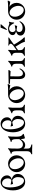

<svg xmlns="http://www.w3.org/2000/svg" viewBox="2682 -3542 1117 6521"><g transform="rotate(-90 3240.5 -281.5)"><path d="M545 -595C546 -524 494 -459 404 -440C494 -429 594 -362 594 -238C594 -90 476 15 321 15C153 15 35 -150 35 -398C35 -668 163 -819 321 -819C436 -819 545 -733 545 -595ZM486 -240C486 -337 420 -422 365 -422L262 -397L254 -402L230 -474L237 -479L365 -454C420 -454 443 -519 443 -575C443 -683 369 -770 281 -770C191 -770 136 -699 136 -498C136 -248 225 -26 369 -26C462 -26 486 -140 486 -240Z M940 15C1097 15 1226 -115 1226 -276C1226 -443 1097 -565 940 -565C782 -565 654 -436 654 -276C654 -108 782 15 940 15ZM1027 -41C942 -11 830 -79 778 -215C727 -350 764 -477 851 -508C937 -537 1050 -471 1101 -337C1153 -200 1115 -71 1027 -41Z M1572 15C1663 15 1726 -43 1776 -137C1778 -81 1789 -16 1809 9L1953 -35V-58C1893 -84 1860 -144 1860 -253V-301C1860 -407 1860 -477 1871 -562L1854 -569C1809 -523 1768 -493 1678 -472V-452C1753 -446 1775 -406 1775 -297V-184C1732 -122 1680 -62 1598 -62C1506 -62 1455 -123 1455 -231V-301C1455 -407 1455 -477 1466 -562L1449 -569C1404 -523 1358 -493 1278 -472V-452C1343 -446 1365 -406 1365 -297V88C1365 164 1331 203 1261 226L1265 254C1316 252 1372 250 1404 250C1436 250 1512 252 1591 257L1595 229C1465 200 1455 164 1455 88V-40C1481 -5 1520 15 1572 15Z M2518 -595C2519 -524 2467 -459 2377 -440C2467 -429 2567 -362 2567 -238C2567 -90 2449 15 2294 15C2126 15 2008 -150 2008 -398C2008 -668 2136 -819 2294 -819C2409 -819 2518 -733 2518 -595ZM2459 -240C2459 -337 2393 -422 2338 -422L2235 -397L2227 -402L2203 -474L2210 -479L2338 -454C2393 -454 2416 -519 2416 -575C2416 -683 2342 -770 2254 -770C2164 -770 2109 -699 2109 -498C2109 -248 2198 -26 2342 -26C2435 -26 2459 -140 2459 -240Z M2652 -21 2656 7C2717 2 2767 0 2799 0C2831 0 2891 2 2940 7L2944 -21C2864 -48 2843 -86 2843 -162V-330C2843 -396 2839 -456 2854 -554L2826 -561C2788 -512 2734 -475 2656 -451V-427C2731 -421 2753 -362 2753 -293V-162C2753 -86 2732 -47 2652 -21Z M3285 15C3442 15 3571 -115 3571 -276C3571 -383 3518 -471 3439 -521L3607 -491L3648 -565L3639 -579C3526 -561 3416 -565 3285 -565C3127 -565 2999 -436 2999 -276C2999 -108 3127 15 3285 15ZM3372 -41C3287 -11 3175 -79 3123 -215C3072 -350 3109 -477 3196 -508C3282 -537 3395 -471 3446 -337C3498 -200 3460 -71 3372 -41Z M3967 15C4045 15 4132 -48 4180 -166L4158 -179C4119 -113 4073 -62 4013 -62C3939 -62 3905 -115 3905 -233C3905 -378 3907 -443 3910 -492L4083 -480L4124 -536L4115 -555L3658 -547V-502L3815 -496V-204C3815 -48 3868 15 3967 15Z M4235 -21 4239 7C4300 2 4350 0 4382 0C4414 0 4474 2 4523 7L4527 -21C4447 -48 4426 -86 4426 -162V-330C4426 -396 4422 -456 4437 -554L4409 -561C4371 -512 4317 -475 4239 -451V-427C4314 -421 4336 -362 4336 -293V-162C4336 -86 4315 -47 4235 -21Z M4957 -557 4953 -535C5043 -519 5030 -445 4961 -395L4798 -277V-330C4798 -396 4794 -456 4809 -554L4781 -561C4743 -512 4689 -475 4611 -451V-427C4686 -421 4708 -362 4708 -293V-162C4708 -86 4687 -47 4607 -21L4611 7C4672 2 4722 0 4754 0C4786 0 4846 2 4895 7L4899 -21C4819 -48 4798 -86 4798 -162V-227L4916 -314C5032 -130 5067 -69 5080 5C5123 0 5181 0 5224 5L5233 -20C5172 -71 5073 -209 4986 -366L5016 -388C5083 -438 5154 -490 5227 -537L5223 -557C5174 -552 5131 -550 5099 -550C5067 -550 5018 -552 4957 -557Z M5515 15C5638 15 5741 -63 5782 -168L5764 -179C5705 -102 5647 -72 5560 -72C5451 -72 5414 -132 5414 -188C5414 -235 5445 -278 5489 -278L5612 -257L5620 -262L5643 -334L5636 -339L5499 -313C5444 -313 5411 -369 5411 -415C5411 -480 5456 -530 5527 -530C5603 -530 5661 -474 5714 -360L5736 -362C5736 -418 5743 -477 5763 -530L5750 -540C5682 -490 5648 -565 5527 -565C5395 -565 5309 -493 5309 -415C5309 -344 5365 -306 5445 -297C5365 -276 5294 -236 5294 -142C5294 -44 5398 15 5515 15ZM5483 -617 5503 -603 5678 -807 5671 -820H5563Z M6118 15C6275 15 6404 -115 6404 -276C6404 -383 6351 -471 6272 -521L6440 -491L6481 -565L6472 -579C6359 -561 6249 -565 6118 -565C5960 -565 5832 -436 5832 -276C5832 -108 5960 15 6118 15ZM6205 -41C6120 -11 6008 -79 5956 -215C5905 -350 5942 -477 6029 -508C6115 -537 6228 -471 6279 -337C6331 -200 6293 -71 6205 -41Z"/></g></svg>

Font: Basteleur Moonlight
Style: Regular
Weight: 300
Designer: Keussel
Foundry: Keussel Studio
Version: Version 1.300;Glyphs 3.2 (3192)